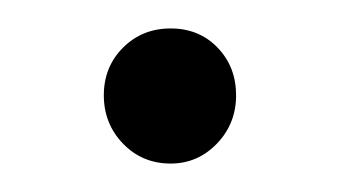

<svg xmlns="http://www.w3.org/2000/svg" viewBox="-20 -344 238 135"><path d="M146 -277Q146 -257 132.5 -243Q119 -229 100 -229Q80 -229 66.5 -243Q53 -257 53 -277Q53 -297 66.5 -310.5Q80 -324 100 -324Q120 -324 133 -310.5Q146 -297 146 -277Z"/></svg>

Font: TypoPRO Montserrat Alternates
Style: Regular
Weight: 300
Designer: Julieta Ulanovsky
Foundry: Julieta Ulanovsky
Version: Version 6.001